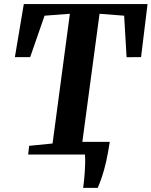

<svg xmlns="http://www.w3.org/2000/svg" viewBox="-20 -763 748 948"><path d="M390.5 164.5Q393 148 395 128.2Q397 108.5 398.5 87.2Q400 66 400.5 43.8Q401 21.5 399.5 0L360.5 -62.5H522Q513.5 -6.5 503.8 36Q494 78.5 483.5 109.8Q473 141 462.5 164.5ZM119 0 124 -43 239.5 -54.5 325 -695 200 -685.5 129 -481H53.5L97.5 -743H708.5L676.5 -481L605 -480.5L593 -685.5L471.5 -695L385.5 -54.5L508 -43L504.5 0Z"/></svg>

Font: Merriweather 48pt
Style: Bold Italic
Weight: 700
Italic angle: -7.8°
Version: Version 2.101